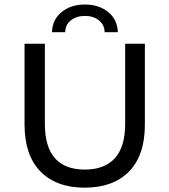

<svg xmlns="http://www.w3.org/2000/svg" viewBox="-20 -842 767 869"><path d="M162.8 -66.2C210.7 -17.2 277.5 7.4 363.4 7.4C449.3 7.4 516.1 -17 564 -65.8C611.8 -114.5 635.7 -185.2 635.7 -277.8V-644H546.5V-281.5C546.5 -211.6 530.8 -159.6 499.6 -125.6C468.3 -91.5 423.2 -74.5 364.3 -74.5C243.5 -74.5 183.1 -143.5 183.1 -281.5V-644H91.1V-277.8C91.1 -185.8 115 -115.3 162.8 -66.2ZM259 -787.5C231.1 -764.8 216.5 -734.5 215.3 -696.4H275.1C275.7 -719.1 284.4 -737.1 301.3 -750.3C318.2 -763.4 339.2 -770 364.3 -770C389.5 -770 410.5 -763.4 427.3 -750.3C444.2 -737.1 452.9 -719.1 453.6 -696.4H513.4C512.1 -734.5 497.6 -764.8 469.7 -787.5C441.8 -810.2 406.6 -821.6 364.3 -821.6C322 -821.6 286.9 -810.2 259 -787.5Z"/></svg>

Font: Montserrat Ace
Style: Regular
Weight: 500
Designer: Julieta Ulanovsky
Foundry: Julieta Ulanovsky
Version: Version 1